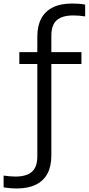

<svg xmlns="http://www.w3.org/2000/svg" viewBox="-100 -838 502 1088"><path d="M-5 230Q-22.5 230 -41.5 228.5Q-60.5 227 -79.5 224V157Q-59.5 159.5 -44.5 161Q-29.5 162.5 -13 162.5Q50 162.5 80.8 135.5Q111.5 108.5 111.5 48V-630.5Q111.5 -692 134 -733.5Q156.5 -775 200 -796.5Q243.5 -818 308 -818Q326 -818 344.8 -816.8Q363.5 -815.5 382.5 -812V-745Q363 -748 347.8 -749.2Q332.5 -750.5 315.5 -750.5Q253 -750.5 222 -723.8Q191 -697 191 -636V42.5Q191 104 169 145.5Q147 187 103 208.5Q59 230 -5 230ZM9.5 -475.5V-542.5H361.5V-475.5Z"/></svg>

Font: Encode Sans Condensed Thin
Style: Regular
Weight: 400
Version: Version 3.002